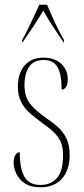

<svg xmlns="http://www.w3.org/2000/svg" viewBox="-20 -786 355 816"><path d="M152 10Q111 10 86 -6.5Q61 -23 49.5 -47.5Q38 -72 38 -95Q38 -117 46 -128Q54 -139 64 -139Q64 -69 84 -34.5Q104 0 152 0Q198 0 223 -30.5Q248 -61 248 -125Q248 -154 241.5 -174.5Q235 -195 217 -215Q199 -235 164 -260Q133 -283 108.5 -304Q84 -325 70 -352Q56 -379 56 -418Q56 -474 84.5 -507.5Q113 -541 165 -541Q211 -541 239.5 -515.5Q268 -490 268 -449Q268 -428 260.5 -416.5Q253 -405 242 -405Q242 -470 224.5 -500.5Q207 -531 166 -531Q122 -531 103 -501Q84 -471 84 -426Q84 -377 106 -347.5Q128 -318 178 -283Q202 -267 224.5 -247.5Q247 -228 261.5 -199.5Q276 -171 276 -127Q276 -63 243 -26.5Q210 10 152 10ZM74 -616Q85 -635 98 -661.5Q111 -688 124 -716Q137 -744 147 -766H180Q189 -744 201.5 -716Q214 -688 227.5 -661.5Q241 -635 252 -616V-606H250Q224 -644 203.5 -675.5Q183 -707 164 -741Q144 -707 123 -675.5Q102 -644 76 -606H74Z"/></svg>

Font: Noto Serif Display ExtraCondensed Thin
Style: Regular
Weight: 100
Width: 2
Designer: Monotype Design Team
Foundry: Monotype Imaging Inc.
Version: Version 2.009